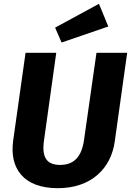

<svg xmlns="http://www.w3.org/2000/svg" viewBox="-20 -970 687 1007"><path d="M499 -950 269 -825 303 -747 548 -831ZM647 -693H486L421 -238C409 -150 370 -105 295 -105C223 -105 198 -147 211 -235L275 -693H114L49 -232C29 -86 104 17 283 17C460 17 563 -88 582 -229Z"/></svg>

Font: Fira Sans
Style: Bold Italic
Weight: 700
Italic angle: -8°
Designer: bBox Type GmbH & Carrois Corporate GbR & Edenspiekermann AG
Foundry: bBox Type GmbH & Carrois Corporate GbR & Edenspiekermann AG
Version: Version 4.301;PS 004.301;hotconv 1.0.88;makeotf.lib2.5.64775